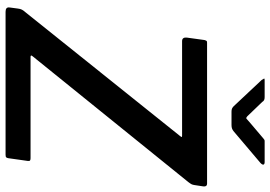

<svg xmlns="http://www.w3.org/2000/svg" viewBox="-164 -830 994 707"><g transform="rotate(90 333.5 -477.0)"><path d="M24 0Q15 0 11 -3.5Q7 -7 8 -15L12 -45Q13 -54 16 -60Q19 -66 27 -75L481 -642Q485 -647 485 -648.5Q485 -650 479 -650H132Q117 -650 119 -668L128 -733Q130 -739 131.5 -740.5Q133 -742 138 -742H657Q668 -742 667 -729L662 -696Q661 -689 659 -685Q657 -681 651 -673L188 -100Q181 -92 190 -92H563Q569 -92 571.5 -90Q574 -88 573 -81L563 -10Q562 -5 560 -2.5Q558 0 550 0H24ZM490 -949Q495 -954 499.5 -954Q504 -954 510 -954H577Q585 -954 586.5 -950Q588 -946 581 -939L463 -839Q459 -836 454 -834Q449 -832 441 -832H392Q382 -832 376.5 -836Q371 -840 367 -845L275 -943Q271 -949 270 -951.5Q269 -954 275 -954H338Q345 -954 349 -952Q353 -950 356 -945L405 -894Q414 -884 417.5 -887Q421 -890 431 -899Z"/></g></svg>

Font: Libre Franklin Thin Medium
Style: Italic
Weight: 500
Italic angle: -8°
Version: Version 3.000